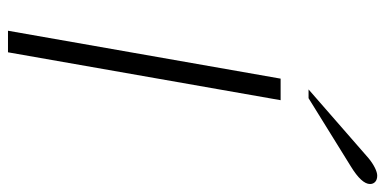

<svg xmlns="http://www.w3.org/2000/svg" viewBox="-262 -703 965 481"><g transform="rotate(90 220.5 -462.5)"><path d="M177 -683H231L111 0H57ZM376 -903Q388 -913 400 -919Q412 -925 420 -925Q430 -925 435.5 -920Q441 -915 441 -907Q441 -886 397 -859L226 -753H204Z"/></g></svg>

Font: Fahkwang ExtraLight
Style: Italic
Weight: 275
Italic angle: -10°
Designer: Suppakit Chalermlarp | Katatrad Co.,Ltd.
Foundry: Cadson Demak Co.,Ltd.
Version: Version 1.000; ttfautohint (v1.6)